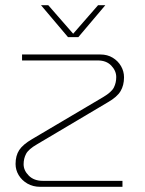

<svg xmlns="http://www.w3.org/2000/svg" viewBox="-20 -720 558 740"><path d="M135 0Q107 0 85.5 -12.5Q64 -25 52 -45Q40 -65 40 -88Q40 -120 54 -141.5Q68 -163 104 -184L378 -346Q410 -365 419 -383Q428 -401 428 -423Q428 -447 409 -467Q390 -487 357 -487H65V-510H367Q394 -510 414.5 -497.5Q435 -485 446.5 -465Q458 -445 458 -422Q458 -391 444.5 -368.5Q431 -346 396 -326L123 -164Q90 -145 80.5 -127Q71 -109 71 -87Q71 -63 91 -43Q111 -23 145 -23H452V0ZM242 -577 138 -700H166L262 -590L358 -700H386L282 -577Z"/></svg>

Font: MuseoModerno Thin Thin
Style: Regular
Weight: 250
Version: Version 1.003